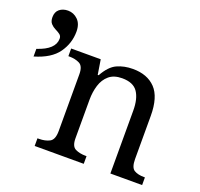

<svg xmlns="http://www.w3.org/2000/svg" viewBox="-124 -851 1028 989"><g transform="rotate(20 390.0 -357.0)"><path d="M163 0V-42H171Q205 -42 229 -54.5Q253 -67 253 -114V-426Q253 -470 229.5 -482Q206 -494 173 -494H168V-536H330L343 -455H348Q379 -511 417.5 -528.5Q456 -546 504 -546Q583 -546 627.5 -499.5Q672 -453 672 -350V-114Q672 -67 692.5 -54.5Q713 -42 747 -42H752V0H578V-345Q578 -410 553.5 -446Q529 -482 468 -482Q423 -482 396.5 -459.5Q370 -437 358.5 -400Q347 -363 347 -320V-109Q347 -65 370.5 -53.5Q394 -42 427 -42H432V0ZM0 -473Q95 -504 95 -563Q95 -578 84 -586Q73 -594 58.5 -601Q44 -608 33 -620Q22 -632 22 -655Q22 -684 40.5 -699Q59 -714 87 -714Q118 -714 141 -691.5Q164 -669 164 -627Q164 -563 126.5 -510Q89 -457 0 -431Z"/></g></svg>

Font: NotoSerif-Regular
Style: Regular
Weight: 400
Designer: Monotype Design Team
Foundry: Monotype Imaging Inc.
Version: Version 2.007; ttfautohint (v1.8) -l 8 -r 50 -G 200 -x 14 -D